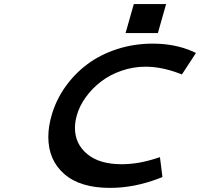

<svg xmlns="http://www.w3.org/2000/svg" viewBox="-20 -913 982 943"><path d="M637.2 -893.1H795.9L755.4 -750.5H596.7ZM233.4 -346.2Q254.9 -421.4 300.3 -485.8Q345.7 -550.3 409.2 -597.7Q472.7 -645 555.4 -671.9Q638.2 -698.7 730 -698.7Q839.8 -698.7 926.8 -660.2L942.4 -652.8L873.5 -547.4L856.9 -553.7Q771.5 -585.4 694.8 -585.4Q634.3 -585.4 577.1 -565.7Q520 -545.9 476.6 -512.7Q433.1 -479.5 401.9 -436.5Q370.6 -393.6 357.4 -346.7Q348.1 -313.5 348.1 -285.2Q348.1 -206.5 408.2 -156.5Q468.3 -106.4 577.6 -106.4Q657.7 -106.4 745.6 -134.8L765.6 -141.1L777.8 -43.5L757.3 -35.6Q638.7 9.8 520.5 9.8Q373 9.8 295.2 -58.8Q217.3 -127.4 217.3 -240.2Q217.3 -291 233.4 -346.2Z"/></svg>

Font: Cantarell
Style: Bold Italic
Weight: 700
Italic angle: -16°
Designer: Dave Crossland
Version: Version 1.004